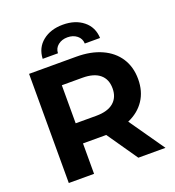

<svg xmlns="http://www.w3.org/2000/svg" viewBox="-159 -1033 1053 1157"><g transform="rotate(-20 367.5 -454.5)"><path d="M529 0 394 -195H386H245V0H83V-700H386Q479 -700 547.5 -669Q616 -638 653 -581Q690 -524 690 -446Q690 -368 652.5 -311.5Q615 -255 546 -225L703 0ZM377 -568H245V-324H377Q450 -324 488 -356Q526 -388 526 -446Q526 -505 488 -536.5Q450 -568 377 -568ZM375 -909Q454 -909 505 -868Q556 -827 559 -757H461Q460 -789 435.5 -808.5Q411 -828 375 -828Q339 -828 314.5 -808.5Q290 -789 289 -757H191Q194 -827 245 -868Q296 -909 375 -909Z"/></g></svg>

Font: Montserrat-Bold
Style: Bold
Weight: 700
Version: Version 7.200